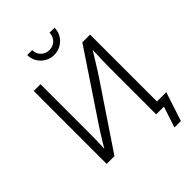

<svg xmlns="http://www.w3.org/2000/svg" viewBox="-307 -1069 1354 1354"><g transform="rotate(-45 370.0 -391.5)"><path d="M647 0H579.1V-462.9Q579.1 -483.9 579.8 -514.4Q580.6 -544.9 582 -583.5Q583.5 -622.1 584.5 -667.5L596.2 -659.2Q568.8 -614.3 546.9 -578.6Q524.9 -543 506.8 -514.4Q488.8 -485.8 473.1 -462.4L162.6 0H85V-727.5H152.3V-237.3Q152.3 -216.3 151.9 -186.8Q151.4 -157.2 150.4 -124.8Q149.4 -92.3 147.5 -61.5L137.7 -68.4Q155.8 -99.1 173.6 -128.9Q191.4 -158.7 208 -184.8Q224.6 -210.9 237.3 -230L569.8 -727.5H647ZM367.7 -804.7Q329.6 -804.7 298.8 -822.8Q268.1 -840.8 249.8 -871.1Q231.4 -901.4 231.4 -939H281.2Q281.2 -901.9 305.9 -877.4Q330.6 -853 367.7 -853Q404.3 -853 429.2 -877.4Q454.1 -901.9 454.1 -939H503.9Q503.9 -901.4 485.6 -871.1Q467.3 -840.8 436.5 -822.8Q405.8 -804.7 367.7 -804.7ZM604.5 156.2 656.2 0H614.7V-60.5H739.7L668.9 156.2Z"/></g></svg>

Font: Inter 24pt Light
Style: Regular
Weight: 300
Designer: Rasmus Andersson
Foundry: rsms
Version: Version 4.001;git-66647c0bb